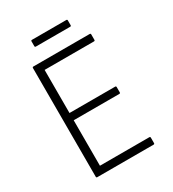

<svg xmlns="http://www.w3.org/2000/svg" viewBox="-187 -880 887 984"><g transform="rotate(-30 256.0 -388.5)"><path d="M96 0Q90 0 90 -6V-649Q90 -655 96 -655H429Q435 -655 435 -649V-617Q435 -611 429 -611H137V-356H407Q413 -356 413 -350V-319Q413 -313 407 -313H137V-44H429Q435 -44 435 -38V-6Q435 0 429 0ZM158 -737Q152 -737 152 -743V-771Q152 -777 158 -777H361Q367 -777 367 -771V-743Q367 -737 361 -737Z"/></g></svg>

Font: Sofia Sans Semi Condensed Light
Style: Regular
Weight: 300
Designer: Botio Nikoltchev, Ani Petrova
Foundry: lettersoup
Version: Version 4.100; ttfautohint (v1.8.4.7-5d5b)